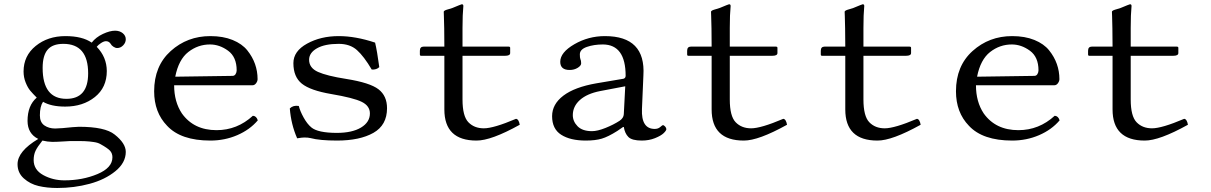

<svg xmlns="http://www.w3.org/2000/svg" viewBox="-20 -663 5797 919"><path d="M401.9 -312Q401.9 -453.1 283.2 -453.1Q231.4 -453.1 207.8 -425Q184.1 -397 184.1 -337.9Q184.1 -189.9 297.9 -189.9Q401.9 -189.9 401.9 -312ZM183.1 9.8Q159.2 39.6 150.1 58.8Q141.1 78.1 141.1 103Q141.1 149.9 187 175Q232.9 200.2 288.1 200.2Q375 200.2 446.5 170.2Q518.1 140.1 518.1 89.8Q518.1 70.8 506.6 58.3Q495.1 45.9 460.9 26.9Q454.1 22.9 446 20.5Q438 18.1 427 16.6Q416 15.1 408 14.2Q399.9 13.2 386 12.7Q372.1 12.2 364.5 12.2Q356.9 12.2 339.4 12.2Q321.8 12.2 314.9 12.2Q309.1 12.2 280 14.2Q251 16.1 230 16.1Q207 15.6 183.1 9.8ZM541 -433.1Q532.2 -433.1 522.7 -439.5Q513.2 -445.8 509.8 -453.1Q501 -466.3 486.8 -465.8Q477.1 -465.8 463.6 -457Q450.2 -448.2 442.9 -439Q490.7 -390.1 491.2 -323.2Q491.2 -244.1 434.1 -198.5Q377 -152.8 292 -152.8Q225.1 -152.8 186 -175.8Q170.9 -153.8 170.9 -110.8Q170.9 -77.6 192.4 -62.7Q213.9 -47.9 244.1 -47.9L279.8 -49.8Q335.9 -55.7 357.9 -56.2Q482.9 -56.2 528.8 -19Q582 22.9 582 64Q582 115.7 532.5 156.2Q482.9 196.8 408.9 216.8Q335 236.8 253.9 236.8Q205.1 236.8 164.6 227.3Q124 217.8 94 190.9Q64 164.1 64 123Q64 61 163.1 2Q112.3 -22.9 111.8 -84Q111.8 -158.2 155.8 -195.8Q136.7 -214.8 124.8 -229Q112.8 -243.2 102.8 -268.1Q92.8 -293 92.8 -320.8Q92.8 -396 150.9 -443.1Q209 -490.2 293 -490.2Q374 -490.2 418.9 -459Q439 -484.9 472.4 -500.5Q505.9 -516.1 530.8 -516.1Q552.7 -516.1 567.4 -504.2Q582 -492.2 582 -475.1Q582 -459 569.6 -446Q557.1 -433.1 541 -433.1Z M818.8 -295.9 1092.8 -299.8Q1102.5 -299.8 1107.7 -308.3Q1112.8 -316.9 1112.8 -326.2Q1112.8 -390.1 1071.8 -420.2Q1030.8 -450.2 984.9 -450.2Q927.7 -450.2 881.3 -414.1Q835 -377.9 818.8 -295.9ZM1190.4 -108.9Q1207.5 -107.9 1213.9 -86.9Q1175.8 -42 1115.7 -16.1Q1055.7 9.8 986.8 9.8Q845.7 9.8 779.8 -61Q717.8 -125 717.8 -226.1Q717.8 -347.2 797.1 -418.7Q876.5 -490.2 986.8 -490.2Q1047.9 -490.2 1093.3 -471.7Q1138.7 -453.1 1163.6 -422.1Q1188.5 -391.1 1200.7 -356.4Q1212.9 -321.8 1212.9 -284.2Q1212.9 -274.4 1205.8 -264.6Q1198.7 -254.9 1188.5 -254.9H813.5Q813.5 -175.8 850.6 -120.1Q907.7 -40 1016.6 -40Q1115.2 -40 1190.4 -108.9Z M1367.2 -144Q1383.3 -160.2 1410.2 -155.8Q1416 -131.8 1433.1 -100.8Q1450.2 -69.8 1470.2 -53.2Q1501 -27.3 1591.3 -26.9Q1665.5 -26.9 1708 -52.5Q1750.5 -78.1 1750.5 -120.1Q1750.5 -156.2 1711.4 -175.5Q1672.4 -194.8 1565.4 -212.9Q1465.3 -230 1424.8 -262.5Q1384.3 -294.9 1384.3 -360.8Q1384.3 -418 1449.7 -454.1Q1515.1 -490.2 1601.1 -490.2Q1682.1 -490.2 1775.4 -459Q1785.2 -418 1795.4 -341.8Q1782.2 -328.6 1759.3 -330.1Q1722.2 -393.1 1688.7 -423.1Q1655.3 -453.1 1601.1 -453.1Q1534.2 -453.1 1496.8 -431.6Q1459.5 -410.2 1459.5 -377Q1459.5 -337.9 1502 -318.8Q1544.4 -299.8 1637.2 -285.2Q1751 -267.1 1791.7 -235.6Q1832.5 -204.1 1832.5 -145Q1832.5 -64 1767.3 -27.1Q1702.1 9.8 1593.3 9.8Q1510.3 9.8 1466.3 -2Q1455.1 -4.9 1436.5 -4.9Q1426.8 -4.9 1402.3 -1Q1373 -67.9 1367.2 -144Z M2007.8 -439.9H2106.9Q2106.9 -488.8 2106.2 -527.3Q2105.5 -565.9 2104.7 -585Q2104 -604 2104 -606Q2104 -610.4 2110.1 -613.3Q2116.2 -616.2 2128.2 -619.4Q2140.1 -622.6 2146 -625Q2188 -642.6 2190.4 -642.6Q2198.2 -642.6 2197.8 -633.8Q2193.8 -593.8 2193.8 -528.8V-439.9H2414.1Q2421.9 -439.9 2421.9 -434.1V-409.2Q2421.9 -396 2397.9 -396H2193.8V-187Q2193.8 -106.9 2221.9 -77.9Q2250 -48.8 2295.9 -48.8Q2342.8 -48.8 2449.7 -94.2Q2462.9 -93.3 2467.8 -65.9Q2330.6 10.3 2260.7 9.8Q2106.9 9.8 2106.9 -139.2V-396H1995.1Q1990.2 -396 1989.7 -401.9V-419.9Q1989.7 -439.9 2007.8 -439.9Z M2972.7 -250 2852.5 -227.1Q2789.6 -214.8 2755.6 -184.3Q2721.7 -153.8 2721.7 -111.8Q2721.7 -82 2744.6 -58.6Q2767.6 -35.2 2813.5 -35.2Q2839.4 -35.2 2877.9 -50.5Q2916.5 -65.9 2945.8 -85Q2964.8 -98.1 2965.8 -116.2ZM2965.8 -55.2H2962.4L2934.6 -36.1Q2890.6 -8.3 2860.1 0.7Q2829.6 9.8 2783.7 9.8Q2709.5 9.8 2666 -18.1Q2622.6 -45.9 2622.6 -106.9Q2622.6 -164.1 2676.5 -205.1Q2730.5 -246.1 2834.5 -264.2L2964.4 -286.1Q2974.1 -289.1 2974.6 -299.8Q2974.6 -449.7 2865.7 -450.2Q2822.8 -450.2 2789.1 -438.5Q2755.4 -426.8 2755.4 -402.8Q2755.4 -386.7 2757.8 -380.9Q2761.7 -373 2761.7 -359.9Q2761.7 -348.6 2745.1 -338.4Q2728.5 -328.1 2706.5 -328.1Q2661.6 -328.1 2661.6 -367.2Q2661.6 -412.1 2729 -451.2Q2796.4 -490.2 2875.5 -490.2Q3071.3 -490.2 3059.6 -301.8L3052.7 -141.1Q3048.8 -45.9 3113.8 -45.9Q3129.9 -45.9 3140.1 -54.9Q3150.4 -64 3152.8 -64Q3157.7 -64 3163.6 -57.4Q3169.4 -50.8 3169.4 -44.9Q3169.4 -38.1 3156.5 -25.6Q3143.6 -13.2 3115 -1.7Q3086.4 9.8 3051.8 9.8Q3004.9 9.8 2987.8 -7.3Q2970.7 -24.4 2965.8 -55.2Z M3287.1 -439.9H3386.2Q3386.2 -488.8 3385.5 -527.3Q3384.8 -565.9 3384 -585Q3383.3 -604 3383.3 -606Q3383.3 -610.4 3389.4 -613.3Q3395.5 -616.2 3407.5 -619.4Q3419.4 -622.6 3425.3 -625Q3467.3 -642.6 3469.7 -642.6Q3477.5 -642.6 3477.1 -633.8Q3473.1 -593.8 3473.1 -528.8V-439.9H3693.4Q3701.2 -439.9 3701.2 -434.1V-409.2Q3701.2 -396 3677.2 -396H3473.1V-187Q3473.1 -106.9 3501.2 -77.9Q3529.3 -48.8 3575.2 -48.8Q3622.1 -48.8 3729 -94.2Q3742.2 -93.3 3747.1 -65.9Q3609.9 10.3 3540 9.8Q3386.2 9.8 3386.2 -139.2V-396H3274.4Q3269.5 -396 3269 -401.9V-419.9Q3269 -439.9 3287.1 -439.9Z M3926.8 -439.9H4025.9Q4025.9 -488.8 4025.1 -527.3Q4024.4 -565.9 4023.7 -585Q4022.9 -604 4022.9 -606Q4022.9 -610.4 4029.1 -613.3Q4035.2 -616.2 4047.1 -619.4Q4059.1 -622.6 4064.9 -625Q4106.9 -642.6 4109.4 -642.6Q4117.2 -642.6 4116.7 -633.8Q4112.8 -593.8 4112.8 -528.8V-439.9H4333Q4340.8 -439.9 4340.8 -434.1V-409.2Q4340.8 -396 4316.9 -396H4112.8V-187Q4112.8 -106.9 4140.9 -77.9Q4168.9 -48.8 4214.8 -48.8Q4261.7 -48.8 4368.7 -94.2Q4381.8 -93.3 4386.7 -65.9Q4249.5 10.3 4179.7 9.8Q4025.9 9.8 4025.9 -139.2V-396H3914.1Q3909.2 -396 3908.7 -401.9V-419.9Q3908.7 -439.9 3926.8 -439.9Z M4656.7 -295.9 4930.7 -299.8Q4940.4 -299.8 4945.6 -308.3Q4950.7 -316.9 4950.7 -326.2Q4950.7 -390.1 4909.7 -420.2Q4868.7 -450.2 4822.8 -450.2Q4765.6 -450.2 4719.2 -414.1Q4672.9 -377.9 4656.7 -295.9ZM5028.3 -108.9Q5045.4 -107.9 5051.8 -86.9Q5013.7 -42 4953.6 -16.1Q4893.6 9.8 4824.7 9.8Q4683.6 9.8 4617.7 -61Q4555.7 -125 4555.7 -226.1Q4555.7 -347.2 4635 -418.7Q4714.4 -490.2 4824.7 -490.2Q4885.7 -490.2 4931.2 -471.7Q4976.6 -453.1 5001.5 -422.1Q5026.4 -391.1 5038.6 -356.4Q5050.8 -321.8 5050.8 -284.2Q5050.8 -274.4 5043.7 -264.6Q5036.6 -254.9 5026.4 -254.9H4651.4Q4651.4 -175.8 4688.5 -120.1Q4745.6 -40 4854.5 -40Q4953.1 -40 5028.3 -108.9Z M5206.1 -439.9H5305.2Q5305.2 -488.8 5304.4 -527.3Q5303.7 -565.9 5303 -585Q5302.2 -604 5302.2 -606Q5302.2 -610.4 5308.3 -613.3Q5314.5 -616.2 5326.4 -619.4Q5338.4 -622.6 5344.2 -625Q5386.2 -642.6 5388.7 -642.6Q5396.5 -642.6 5396 -633.8Q5392.1 -593.8 5392.1 -528.8V-439.9H5612.3Q5620.1 -439.9 5620.1 -434.1V-409.2Q5620.1 -396 5596.2 -396H5392.1V-187Q5392.1 -106.9 5420.2 -77.9Q5448.2 -48.8 5494.1 -48.8Q5541 -48.8 5647.9 -94.2Q5661.1 -93.3 5666 -65.9Q5528.8 10.3 5459 9.8Q5305.2 9.8 5305.2 -139.2V-396H5193.4Q5188.5 -396 5188 -401.9V-419.9Q5188 -439.9 5206.1 -439.9Z"/></svg>

Font: Linux Libertine Mono
Style: Mono
Weight: 400
Designer: Philipp H. Poll
Foundry: Philipp H. Poll
Version: Version 5.1.7 ; ttfautohint (v0.9)